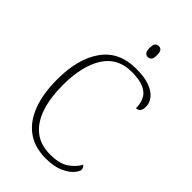

<svg xmlns="http://www.w3.org/2000/svg" viewBox="-270 -1001 1105 1105"><g transform="rotate(45 282.0 -449.0)"><path d="M332 10Q240 10 179 -35Q118 -80 87.5 -162.5Q57 -245 57 -358Q57 -528 127.5 -626Q198 -724 335 -724Q405 -724 447.5 -707.5Q490 -691 510 -665Q530 -639 530 -610Q530 -562 495 -562Q495 -601 480.5 -630.5Q466 -660 430 -676.5Q394 -693 330 -693Q216 -693 159.5 -603Q103 -513 103 -358Q103 -256 128 -181Q153 -106 204 -65Q255 -24 334 -24Q408 -24 449 -51.5Q490 -79 510 -117Q524 -109 524 -89Q524 -76 503.5 -52Q483 -28 440.5 -9Q398 10 332 10ZM335 -818Q322 -818 313.5 -827.5Q305 -837 305 -863Q305 -889 313.5 -898.5Q322 -908 335 -908Q349 -908 357 -898.5Q365 -889 365 -863Q365 -837 357 -827.5Q349 -818 335 -818Z"/></g></svg>

Font: Noto Serif Tamil ExtraLight
Style: Italic
Weight: 200
Italic angle: -12°
Designer: Indian Type Foundry, Tom Grace, and the Monotype Design Team
Foundry: Monotype Imaging Inc.
Version: Version 2.003; ttfautohint (v1.8.4.7-5d5b)